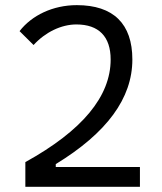

<svg xmlns="http://www.w3.org/2000/svg" viewBox="-20 -723 626 743"><path d="M78.1 0H521.5V-76.7H195.8V-87.9C393.1 -208.5 492.2 -342.3 492.2 -492.7C492.2 -630.9 418.9 -703.1 277.3 -703.1C184.6 -703.1 103 -663.6 55.7 -602.5L109.9 -548.8C155.3 -598.6 217.3 -628.4 275.4 -628.4C362.3 -628.4 408.2 -581.5 408.2 -492.7C408.2 -350.6 299.3 -217.8 78.1 -95.7Z"/></svg>

Font: Cascadia Code SemiLight
Style: Regular
Weight: 350
Monospace: yes
Designer: Aaron Bell
Foundry: Saja Typeworks
Version: Version 2404.023